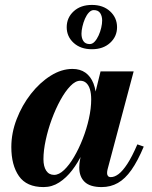

<svg xmlns="http://www.w3.org/2000/svg" viewBox="-20 -750 616 780"><path d="M157 10Q88 10 57 -34.5Q26 -79 26 -152.5Q26 -210 47.8 -266.2Q69.5 -322.5 105.5 -368.5Q141.5 -414.5 185.5 -442.2Q229.5 -470 274.5 -470Q305.5 -470 327 -454.8Q348.5 -439.5 359.8 -410.8Q371 -382 371 -342.5Q371 -317 364.8 -281.2Q358.5 -245.5 346 -205.8Q333.5 -166 315.2 -127.8Q297 -89.5 273.2 -58.5Q249.5 -27.5 220.5 -8.8Q191.5 10 157 10ZM200 -39.5Q219.5 -39.5 240.5 -59.5Q261.5 -79.5 281 -112.8Q300.5 -146 316.2 -186.2Q332 -226.5 341.2 -268.2Q350.5 -310 350.5 -346Q350.5 -370 345.5 -386.8Q340.5 -403.5 330.5 -412.8Q320.5 -422 306 -422Q286.5 -422 265.8 -400.5Q245 -379 225.5 -343.5Q206 -308 190.5 -266Q175 -224 165.8 -181.2Q156.5 -138.5 156.5 -103.5Q156.5 -73.5 167.8 -56.5Q179 -39.5 200 -39.5ZM393 10Q346 10 324 -11Q302 -32 302 -69.5Q302 -78.5 302.8 -85.5Q303.5 -92.5 304.5 -97.5L320 -177.5L347 -257.5L361.5 -350L388.5 -460H523L417 -62Q415 -54 415 -46.5Q415 -40 418.5 -35.2Q422 -30.5 430.5 -30.5Q445.5 -30.5 462 -43Q478.5 -55.5 497.5 -84.5Q516.5 -113.5 538 -163.5L564 -154.5Q539.5 -96 514 -59.8Q488.5 -23.5 459 -6.8Q429.5 10 393 10ZM353.5 -550Q307.5 -550 279.2 -575.8Q251 -601.5 251 -639.5Q251 -678 279.2 -704Q307.5 -730 353.5 -730Q399 -730 427.2 -704Q455.5 -678 455.5 -639.5Q455.5 -601.5 427.2 -575.8Q399 -550 353.5 -550ZM344.5 -571Q355.5 -571 364.5 -580.8Q373.5 -590.5 380.5 -605.8Q387.5 -621 391.2 -637.2Q395 -653.5 395 -666.5Q395 -684.5 387 -696.8Q379 -709 361 -709Q350.5 -709 341.2 -699.2Q332 -689.5 325.2 -674Q318.5 -658.5 314.8 -642Q311 -625.5 311 -613Q311 -594.5 319 -582.8Q327 -571 344.5 -571Z"/></svg>

Font: Bodoni Moda 9pt
Style: Bold Italic
Weight: 700
Italic angle: -13°
Designer: Owen Earl
Foundry: indestructible type
Version: Version 2.004